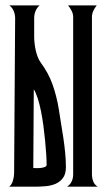

<svg xmlns="http://www.w3.org/2000/svg" viewBox="-20 -704 403 724"><path d="M108.9 -564.5Q108.9 -553.2 110.4 -540.3Q111.8 -527.3 114.7 -514.2Q117.7 -501 122.3 -489Q127 -477.1 133.8 -467.8Q163.1 -428.2 178.5 -384.5Q193.8 -340.8 201.7 -292.5Q205.6 -266.1 210.2 -238.5Q214.8 -210.9 219 -183.1Q223.1 -155.3 225.8 -127.7Q228.5 -100.1 228.5 -73.7Q228.5 -47.9 217.5 -33Q206.5 -18.1 189.2 -10.7Q171.9 -3.4 150.6 -1.7Q129.4 0 108.9 0H14.6Q24.4 -7.8 28.8 -22.9Q33.2 -38.1 33.2 -50.3L37.1 -635.3Q37.1 -649.4 31.7 -662.4Q26.4 -675.3 15.1 -683.6H129.4Q118.7 -674.3 113.8 -661.9Q108.9 -649.4 108.9 -635.3ZM255.9 -639.6Q255.9 -652.3 250 -663.3Q244.1 -674.3 236.8 -683.6H344.7Q337.4 -674.3 332 -663.3Q326.7 -652.3 326.7 -639.6V-46.4Q326.7 -33.2 331.3 -20.5Q335.9 -7.8 348.6 0H232.9Q245.1 -8.3 250.5 -20.3Q255.9 -32.2 255.9 -46.4ZM105.5 -70.3Q109.4 -70.3 117.7 -70.1Q126 -69.8 134.5 -70.8Q143.1 -71.8 149.4 -74.5Q155.8 -77.1 155.8 -82.5Q155.8 -98.1 154.3 -122.1Q152.8 -146 150.1 -173.6Q147.5 -201.2 143.6 -230.5Q139.6 -259.8 134.3 -286.1Q128.9 -312.5 122.1 -333.7Q115.2 -355 107.4 -367.2Z"/></svg>

Font: XAYAX
Style: Regular
Weight: 400
Designer: Peter Wiegel
Foundry: Peter Wiegel
Version: Version 1.000 2009 initial release